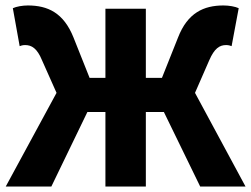

<svg xmlns="http://www.w3.org/2000/svg" viewBox="-20 -683 920 703"><path d="M1 0H168L300 -273H366V0H514V-273H580L713 0H879L694 -343L746 -462C765 -506 784 -518 808 -518C816 -518 824 -516 828 -514L854 -653C841 -659 819 -663 798 -663C726 -663 667 -636 632 -546L573 -398H514V-651H366V-398H308L249 -546C213 -636 155 -663 82 -663C62 -663 40 -659 27 -653L52 -514C56 -516 64 -518 72 -518C96 -518 116 -506 134 -462L187 -343Z"/></svg>

Font: DAIFUKU Sans
Style: Bold
Weight: 700
Designer: Original font ‘Source Han Sans JP’ : Paul D. Hunt
Foundry: Daifuku
Version: Version 1.000